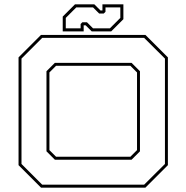

<svg xmlns="http://www.w3.org/2000/svg" viewBox="-20 -860 854 880"><path d="M168 0 65 -103V-597L168 -700H646.5L749.5 -597V-103L646.5 0ZM173.5 -13.5H640.5L736 -108.5V-591.5L640.5 -686.5H173.5L78.5 -591.5V-108.5ZM231.5 -128 193 -166.5V-533.5L231.5 -572H583L621.5 -533.5V-166.5L583 -128ZM237 -141.5H577.5L608 -172V-528L577.5 -558.5H237L206.5 -528V-172ZM267.5 -716V-784L323.5 -840H412.5L440.5 -812H449.5V-840H545.5V-772L489.5 -716H400.5L372.5 -744H363.5V-716ZM281.5 -730H349.5V-750L357.5 -758H378.5L406.5 -730H483.5L531.5 -778V-826H463.5V-806L455.5 -798H434.5L406.5 -826H329.5L281.5 -778Z"/></svg>

Font: Tourney Expanded Thin
Style: Regular
Weight: 100
Width: 7
Designer: Tyler Finck
Foundry: Etcetera Type Co
Version: Version 1.010; ttfautohint (v1.8.3)